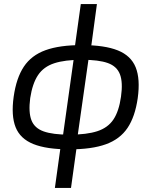

<svg xmlns="http://www.w3.org/2000/svg" viewBox="-20 -720 756 941"><path d="M381 -499Q493 -499 557.5 -473Q622 -447 645 -390Q668 -333 655 -239Q642 -148 605 -93Q568 -38 499 -13Q430 12 320 12Q208 12 143.5 -14Q79 -40 56.5 -96.5Q34 -153 47 -246Q60 -338 97 -393.5Q134 -449 203 -474Q272 -499 381 -499ZM382 -427Q298 -427 246 -410Q194 -393 166.5 -352Q139 -311 128 -239Q119 -170 134 -131Q149 -92 194 -76Q239 -60 320 -60Q405 -60 457 -77Q509 -94 536 -134.5Q563 -175 573 -246Q583 -316 568 -355.5Q553 -395 508.5 -411Q464 -427 382 -427ZM455 -700 426 -485 419 -466 357 -30V-8L328 201H249L278 -8L285 -30L346 -465V-485L376 -700Z"/></svg>

Font: Exo 2
Style: Italic
Weight: 400
Italic angle: -8°
Designer: Natanael Gama
Foundry: Natanael Gama
Version: Version 2.010